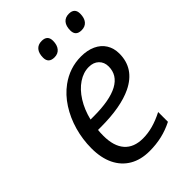

<svg xmlns="http://www.w3.org/2000/svg" viewBox="-219 -820 921 921"><g transform="rotate(-45 241.0 -360.0)"><path d="M47.9 -196.8Q47.9 -257.3 64.2 -314.9Q80.6 -372.6 111.1 -419.9Q141.6 -467.3 183.6 -498Q247.1 -544.4 324.2 -544.4Q366.7 -544.4 398.4 -529.8Q430.2 -515.1 447.3 -487.8Q464.4 -460.4 464.4 -423.8Q464.4 -322.8 366.7 -275.4Q287.6 -237.3 151.9 -237.3H132.8Q130.9 -222.2 130.9 -199.2Q130.9 -128.9 163.1 -92.3Q195.3 -55.7 256.8 -55.7Q290.5 -55.7 325 -65.2Q359.4 -74.7 397.5 -94.2V-27.8Q358.9 -8.3 319.6 0.7Q280.3 9.8 236.3 9.8Q177.2 9.8 135 -14.9Q92.8 -39.6 70.3 -85.9Q47.9 -132.3 47.9 -196.8ZM384.3 -416.5Q384.3 -445.8 365.5 -464.1Q346.7 -482.4 314.9 -482.4Q277.8 -482.4 243.2 -459.2Q208.5 -436 182.1 -394Q155.8 -352.1 142.6 -297.9H164.1Q273.4 -297.9 328.9 -327.9Q384.3 -357.9 384.3 -416.5ZM191.4 -668.9Q191.4 -698.2 204.8 -714.4Q218.3 -730.5 243.2 -730.5Q282.7 -730.5 282.7 -692.4Q282.7 -663.6 269 -647.2Q255.4 -630.9 231.4 -630.9Q191.4 -630.9 191.4 -668.9ZM376 -668.9Q376 -698.2 389.4 -714.4Q402.8 -730.5 427.7 -730.5Q466.8 -730.5 466.8 -692.4Q466.8 -663.1 453.4 -647Q439.9 -630.9 415.5 -630.9Q376 -630.9 376 -668.9Z"/></g></svg>

Font: Viking Open Sans
Style: Italic
Weight: 400
Italic angle: -12°
Foundry: Ascender Corporation
Version: Version 2.000